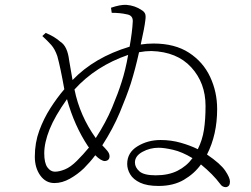

<svg xmlns="http://www.w3.org/2000/svg" viewBox="-20 -784 1040 794"><path d="M510 -557Q376 -511 288 -414Q310 -305 376 -213Q418 -278 443.5 -339Q469 -400 483 -445Q499 -494 510 -557ZM169 -648Q207 -632 230 -611Q259 -593 266 -534L280 -453Q370 -547 516 -591Q527 -653 529 -694Q531 -721 503 -725Q477 -731 442 -731L439 -752Q477 -765 502 -764Q539 -761 566 -742Q575 -737 579.5 -728.5Q584 -720 581 -700Q578 -672 562 -600Q588 -604 615 -604Q703 -604 761.5 -566Q820 -528 849 -466Q878 -404 878 -333Q878 -227 836 -145Q892 -107 911.5 -78Q931 -49 931 -33Q931 -12 914 -10Q899 -10 890 -24Q861 -63 811 -104Q784 -66 740.5 -40.5Q697 -15 636 -15Q588 -15 559.5 -28.5Q531 -42 518.5 -63Q506 -84 506 -106Q506 -153 548.5 -179Q591 -205 644 -205Q688 -205 728 -193.5Q768 -182 798 -167Q817 -205 823.5 -247.5Q830 -290 830 -346Q830 -441 771 -505.5Q712 -570 606 -573Q581 -573 555 -568Q540 -500 521 -439Q504 -387 475.5 -319Q447 -251 403 -183Q415 -171 424 -160Q433 -149 433 -138Q433 -120 414 -118Q398 -118 374 -142Q353 -114 327 -88Q301 -63 269 -45Q237 -27 205 -27Q169 -27 146.5 -58.5Q124 -90 124 -136Q124 -194 142.5 -244Q161 -294 188.5 -337Q216 -380 246 -415Q230 -505 217 -552Q207 -581 192 -598Q177 -615 155 -635ZM776 -130Q733 -156 696 -164.5Q659 -173 636 -173Q600 -173 569 -156Q538 -139 538 -112Q538 -92 556.5 -75.5Q575 -59 624 -59Q677 -59 714.5 -78Q752 -97 776 -130ZM348 -174 344 -179Q287 -265 257 -374Q207 -304 185 -249Q163 -194 163 -150Q163 -110 176 -92Q189 -74 207 -74Q225 -74 248.5 -83.5Q272 -93 298 -119Q325 -146 348 -174Z"/></svg>

Font: Minh Nguyen ExtraLight
Style: Regular
Weight: 250
Designer: Ryoko NISHIZUKA 西塚涼子 (kana & ideographs); Frank Grießhammer (Latin, Greek & Cyrillic); Wenlong ZHANG 张文龙 (bopomofo); San
Foundry: Adobe
Version: Version 1.100;July 7, 2023;FontCreator 14.0.0.2814 64-bit